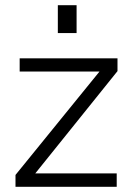

<svg xmlns="http://www.w3.org/2000/svg" viewBox="-20 -717 514 737"><path d="M39.5 -45.5 362 -442.5H55.5V-493H431V-444L115.5 -51.5H428V0H39.5ZM202 -697H274V-590H202Z"/></svg>

Font: HK Grotesk Light
Style: Regular
Weight: 300
Designer: Alfredo Marco Pradil
Foundry: Hanken Design Co.
Version: Version 3.001